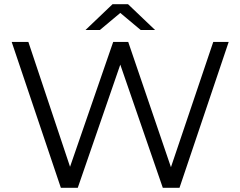

<svg xmlns="http://www.w3.org/2000/svg" viewBox="-20 -901 1153 921"><path d="M761 0H841L1077 -700H1003L800 -99L595 -700H523L316 -101L116 -700H36L272 0H353L557 -591ZM557 -839 655 -757H724L594 -881H520L390 -757H459Z"/></svg>

Font: Montserrat-Alt1
Style: Regular
Weight: 400
Designer: Differentunic
Foundry: Differentunic
Version: Version 7.222